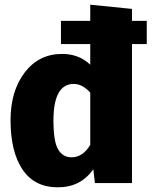

<svg xmlns="http://www.w3.org/2000/svg" viewBox="-20 -781 650 819"><path d="M543 -692H606V-593H543V0H385L378 -59Q324 18 227 18Q127 18 76 -58Q25 -134 25 -268Q25 -393 85.5 -472Q146 -551 245 -551Q317 -551 365 -505V-593H240V-692H365V-761L543 -743ZM285 -110Q333 -110 365 -163V-386Q331 -423 295 -423Q208 -423 208 -267Q208 -177 228 -143.5Q248 -110 285 -110Z"/></svg>

Font: FiraGO ExtraBold
Style: Regular
Weight: 800
Designer: bBox Type
Foundry: bBox Type GmbH
Version: Version 1.001;PS 001.001;hotconv 1.0.88;makeotf.lib2.5.64775